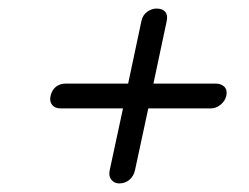

<svg xmlns="http://www.w3.org/2000/svg" viewBox="-20 -527 582 448"><path d="M295 -130Q292 -116 282 -107.5Q272 -99 258 -99Q247 -99 240 -107.5Q233 -116 236 -130L267 -274H122Q108 -274 101.5 -282.5Q95 -291 98 -303Q101 -317 110.5 -324.5Q120 -332 134 -332H279L310 -478Q313 -492 323.5 -499.5Q334 -507 345 -507Q359 -507 365.5 -499.5Q372 -492 369 -478L338 -332H483Q496 -332 503.5 -324.5Q511 -317 508 -303Q505 -291 494.5 -282.5Q484 -274 471 -274H326Z"/></svg>

Font: VDS
Style: Thin Italic
Weight: 100
Width: 0
Designer: artmaker
Foundry: artmaker
Version: Version 1.000 2012 initial release